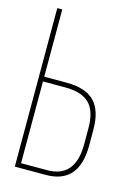

<svg xmlns="http://www.w3.org/2000/svg" viewBox="-109 -759 579 819"><g transform="rotate(15 180.5 -350.0)"><path d="M62 -403H161Q245 -403 284 -363Q323 -323 323 -239V-169Q323 0 177 0H40V-700H62ZM62 -21H177Q301 -21 301 -168V-240Q301 -314 267.5 -348Q234 -382 161 -382H62Z"/></g></svg>

Font: Bebas Neue Light
Style: Regular
Weight: 300
Designer: Ryoichi Tsunekawa
Foundry: Ryoichi Tsunekawa
Version: Version 001.003; ttfautohint (v1.5.65-e2d9)